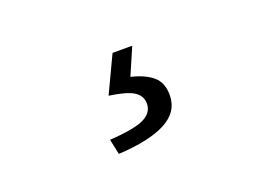

<svg xmlns="http://www.w3.org/2000/svg" viewBox="-48 -114 636 449"><g transform="rotate(-20 270.0 110.5)"><path d="M186 224 178 186Q241 182 264.5 170Q288 158 288 136Q288 116 270.5 105Q253 94 210 88L253 -3H302L273 64Q307 72 326 88Q345 104 345 135Q345 177 304 198.5Q263 220 186 224Z"/></g></svg>

Font: Assistant
Style: Regular
Weight: 400
Designer: Hebrew By Ben Nathan, Latin by Paul Hunt
Version: Version 3.000